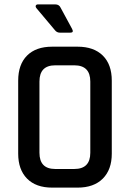

<svg xmlns="http://www.w3.org/2000/svg" viewBox="-20 -856 592 876"><path d="M301 -707H253Q239 -707 230 -719L146 -819Q141 -826 143.5 -831Q146 -836 154 -836H232Q250 -836 257 -820L309 -724Q318 -707 301 -707ZM232 -85H319Q392 -85 392 -159V-484Q392 -558 319 -558H232Q160 -558 160 -484V-159Q160 -85 232 -85ZM334 0H218Q144 0 103.5 -41Q63 -82 63 -155V-488Q63 -562 103.5 -602.5Q144 -643 218 -643H334Q408 -643 449 -602.5Q490 -562 490 -488V-155Q490 -82 449 -41Q408 0 334 0Z"/></svg>

Font: Rajdhani Semibold
Style: Regular
Weight: 600
Designer: Satya Rajpurohit, Jyotish Sonowal
Foundry: Indian Type Foundry
Version: Version 1.200;PS 1.0;hotconv 1.0.78;makeotf.lib2.5.61930; tt